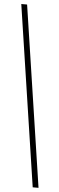

<svg xmlns="http://www.w3.org/2000/svg" viewBox="-65 -841 325 1053"><g transform="rotate(5 98.0 -315.0)"><path d="M8 -813 158 183H190L40 -813Z"/></g></svg>

Font: 寒蝉无机体 CompactMedium
Style: Regular
Weight: 500
Width: 3
Designer: ChillTanhei {Warren2060}; 
Source Han Sans {Ryoko NISHIZUKA 西塚涼子 (kana, bopomofo & ideographs); Paul D. Hunt (Latin, Gre
Foundry: ChillType&Adobe
Version: Version 1.000;Glyphs 3.1.1 (3135)